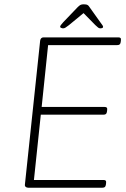

<svg xmlns="http://www.w3.org/2000/svg" viewBox="-20 -874 586 894"><path d="M111 0Q104 0 99.5 -4Q95 -8 96 -15L167 -685Q168 -692 172 -696Q176 -700 183 -700H531Q538 -700 541 -697Q544 -694 543 -686L542 -678Q541 -671 537.5 -667.5Q534 -664 526 -664H204L174 -376H467Q474 -376 477 -373Q480 -370 479 -362L478 -354Q477 -347 473.5 -343.5Q470 -340 462 -340H170L138 -36H462Q469 -36 472 -33Q475 -30 474 -22L473 -14Q472 -7 468.5 -3.5Q465 0 457 0ZM274 -742Q270 -742 265 -744Q260 -746 260 -749Q260 -753 263.5 -757.5Q267 -762 274 -770L341 -840Q349 -848 354.5 -851Q360 -854 370 -854Q377 -854 381.5 -853Q386 -852 389.5 -849.5Q393 -847 396 -842L448 -769Q452 -763 456 -758Q460 -753 460 -749Q460 -745 456 -743.5Q452 -742 447 -742Q442 -742 437 -745.5Q432 -749 424 -757L369 -813L301 -757Q291 -749 285 -745.5Q279 -742 274 -742Z"/></svg>

Font: Asap Thin
Style: Italic
Weight: 250
Italic angle: -6°
Designer: Pablo Cosgaya
Foundry: Omnibus-Type
Version: Version 3.001